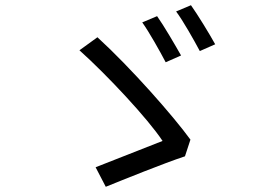

<svg xmlns="http://www.w3.org/2000/svg" viewBox="-20 -763 1040 737"><path d="M583 -701 526 -677C552 -641 594 -566 616 -524L675 -550C653 -589 608 -666 583 -701ZM713 -743 656 -719C683 -683 724 -610 747 -567L806 -593C784 -633 738 -708 713 -743ZM690 -163 711 -227C645 -318 482 -503 354 -620L285 -570C391 -475 548 -307 604 -222C549 -200 409 -145 347 -121L386 -46C453 -73 608 -136 690 -163Z"/></svg>

Font: Source Han Sans JP
Style: Regular
Weight: 400
Designer: Ryoko NISHIZUKA 西塚涼子 (kana, bopomofo & ideographs); Paul D. Hunt (Latin, Greek & Cyrillic); Sandoll Communications 산돌커뮤니
Foundry: Adobe
Version: Version 2.004;hotconv 1.0.118;makeotfexe 2.5.65603